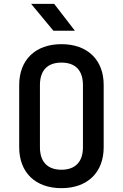

<svg xmlns="http://www.w3.org/2000/svg" viewBox="-20 -970 640 1000"><path d="M370 -810 262 -950H142L258 -810ZM300 10C436 10 520 -72 520 -203V-528C520 -658 436 -740 300 -740C164 -740 80 -658 80 -527V-203C80 -72 164 10 300 10ZM300 -86C227 -86 188 -128 188 -203V-527C188 -603 227 -644 300 -644C373 -644 412 -603 412 -527V-203C412 -128 373 -86 300 -86Z"/></svg>

Font: Tekne LDO SemiBold
Style: Regular
Weight: 600
Monospace: yes
Designer: Alessio Laiso, Mario Rullo, Paolo Rosset
Foundry: Alessio Laiso
Version: Version 1.000;hotconv 1.0.109;makeotfexe 2.5.65596